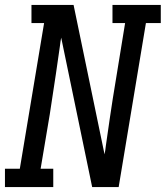

<svg xmlns="http://www.w3.org/2000/svg" viewBox="-30 -755 669 775"><path d="M-10 0V-74H50L148 -662H97V-735H267L392 -132Q394 -141 395 -149Q396 -157 397 -165L413 -276Q419 -317 425.5 -358.5Q432 -400 439 -441L475 -662H424V-735H619V-662H559L449 0H342L217 -603Q215 -594 214 -586Q213 -578 212 -570L196 -459Q190 -418 183.5 -376.5Q177 -335 171 -294L134 -74H185V0Z"/></svg>

Font: Iosevka Curly Slab ExObl
Style: Regular
Weight: 400
Width: 7
Italic angle: -9°
Monospace: yes
Designer: Belleve Invis
Foundry: Belleve Invis
Version: Version 11.1.0; ttfautohint (v1.8.3)